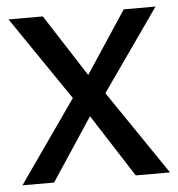

<svg xmlns="http://www.w3.org/2000/svg" viewBox="-44 -587 584 629"><g transform="rotate(-5 247.5 -272.5)"><path d="M301.8 -276.9 490.2 -545.4H385.7L251 -341.3L119.6 -545.4H6.8L194.3 -270.5L4.9 0H108.9L245.1 -206.1L377.4 0H490.2Z"/></g></svg>

Font: SG Kara SemiBold
Style: Regular
Weight: 400
Designer: Damoon Khanjanzadeh
Version: Version 1.000